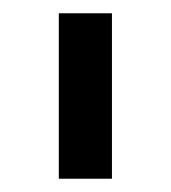

<svg xmlns="http://www.w3.org/2000/svg" viewBox="-20 -760 257 289"><path d="M68.5 -700V-531V-491H148.5V-531V-700V-740H68.5Z"/></svg>

Font: Nordica Advanced
Style: Regular
Weight: 300
Version: Version 1.07